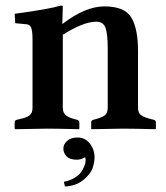

<svg xmlns="http://www.w3.org/2000/svg" viewBox="-20 -467 603 697"><path d="M261.2 32.2Q289.1 32.2 306.2 54.2Q323.2 76.2 323.2 104Q323.2 122.1 316.2 143.1Q309.1 164.1 283 186Q256.8 208 215.8 210L211.9 192.9Q232.9 189 249 179.4Q265.1 169.9 272.5 160.4Q279.8 150.9 284.4 139.9Q289.1 128.9 290 123.5Q291 118.2 291 114Q291 109.9 289.1 104Q272 112.8 259.8 112.8Q232.9 112.8 221.4 100.3Q210 87.9 210 71.8Q210 57.6 223.1 44.9Q236.3 32.2 261.2 32.2ZM208 -380.9Q290 -443.8 358.9 -443.8Q433.1 -443.8 457 -402.8Q481 -361.8 481 -283.2V-76.2Q481 -57.1 491.9 -49.1Q502.9 -41 529.8 -34.2L538.1 -32.2Q545.9 -30.3 545.9 -22.9V0L543.9 2Q463.9 0 424.8 0L313 2L311 0V-22.9Q311 -29.8 318.8 -32.2L323.2 -33.2Q349.1 -40 360.1 -48.1Q371.1 -56.2 371.1 -76.2V-290Q371.1 -344.2 363 -366.2Q355 -388.2 329.1 -388.2Q283.2 -388.2 208 -340.8V-76.2Q208 -57.1 219.5 -48.1Q231 -39.1 255.9 -33.2L259.8 -32.2Q267.6 -30.3 268.1 -22.9V0L266.1 2Q189.9 0 150.9 0L35.2 2L33.2 0V-22.9Q33.2 -29.8 41 -32.2L49.8 -34.2Q76.7 -40 87.4 -48.1Q98.1 -56.2 98.1 -76.2V-320.8Q98.1 -356 93 -366.9Q87.9 -377.9 76.2 -378.9L35.2 -382.8L33.2 -417Q155.3 -433.1 201.2 -446.8Q208 -446.8 208 -443.8L206.1 -380.9Z"/></svg>

Font: Linux Libertine
Style: Semibold
Weight: 600
Designer: Philipp H. Poll
Foundry: Philipp H. Poll
Version: Version 5.1.2 ; ttfautohint (v0.9)